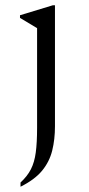

<svg xmlns="http://www.w3.org/2000/svg" viewBox="-20 -480 339 730"><path d="M189 0Q189 50 178.5 92.5Q168 135 140 169Q112 203 58 230V214Q84 190 97.5 163.5Q111 137 116 99.5Q121 62 121 6V-373L56 -412V-422L181 -460H189Z"/></svg>

Font: Spectral SC Light
Style: Regular
Weight: 300
Designer: Jean-Baptiste Levee
Foundry: Production Type
Version: Version 2.001